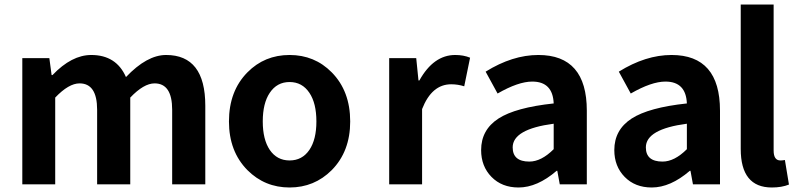

<svg xmlns="http://www.w3.org/2000/svg" viewBox="-20 -818 3543 852"><path d="M79 -560H199L209 -485H213Q298 -574 385 -574Q496 -574 539 -476Q632 -574 717 -574Q891 -574 891 -349V0H744V-331Q744 -448 666 -448Q618 -448 558 -385V0H411V-331Q411 -448 333 -448Q285 -448 225 -385V0H79Z M1078 -63Q996 -146 996 -279Q996 -414 1078 -497Q1154 -574 1265 -574Q1376 -574 1452 -497Q1534 -414 1534 -279Q1534 -146 1452 -63Q1375 14 1265 14Q1155 14 1078 -63ZM1353 -153Q1384 -199 1384 -279Q1384 -360 1353 -406Q1321 -454 1265 -454Q1209 -454 1177 -406Q1146 -360 1146 -279Q1146 -199 1177 -153Q1209 -106 1265 -106Q1321 -106 1353 -153Z M1707 -560H1827L1837 -461H1841Q1904 -574 2000 -574Q2037 -574 2066 -562L2040 -435Q2012 -444 1982 -444Q1896 -444 1853 -334V0H1707Z M2161 -33Q2115 -80 2115 -152Q2115 -242 2192 -292Q2268 -341 2437 -359Q2433 -456 2342 -456Q2280 -456 2188 -403L2135 -500Q2254 -574 2369 -574Q2584 -574 2584 -327V0H2464L2453 -60H2450Q2364 14 2281 14Q2207 14 2161 -33ZM2437 -156V-269Q2255 -245 2255 -164Q2255 -101 2329 -101Q2382 -101 2437 -156Z M2752 -33Q2706 -80 2706 -152Q2706 -242 2783 -292Q2859 -341 3028 -359Q3024 -456 2933 -456Q2871 -456 2779 -403L2726 -500Q2845 -574 2960 -574Q3175 -574 3175 -327V0H3055L3044 -60H3041Q2955 14 2872 14Q2798 14 2752 -33ZM3028 -156V-269Q2846 -245 2846 -164Q2846 -101 2920 -101Q2973 -101 3028 -156Z M3267 -157V-798H3413V-150Q3413 -106 3443 -106Q3453 -106 3463 -108L3481 1Q3449 14 3405 14Q3267 14 3267 -157Z"/></svg>

Font: KaiGen Gothic SC Bold
Style: Bold
Weight: 700
Designer: Ryoko NISHIZUKA Ë•øÂ°öÊ∂ºÂ≠ê (kana & ideographs); Paul D. Hunt (Latin, Greek & Cyrillic); Wenlong ZHANG Âº†ÊñáÈæô (bopom
Version: Version 1.001 October 10, 2014